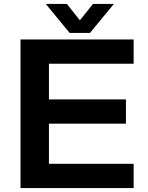

<svg xmlns="http://www.w3.org/2000/svg" viewBox="-20 -953 751 973"><path d="M436 -786.1H333L211.9 -933.1H318.8L384.8 -850.1L451.2 -933.1H557.1ZM84 0V-752.9H657.2V-629.9H228V-449.2H618.2V-326.2H228V-123H657.2V0Z"/></svg>

Font: Standard
Style: Bold
Weight: 400
Designer: Bryce Wilner
Version: Version 2.000;PS 2.0;hotconv 16.6.51;makeotf.lib2.5.65220 DE